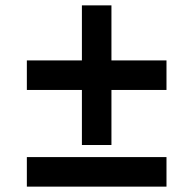

<svg xmlns="http://www.w3.org/2000/svg" viewBox="-20 -580 720 715"><path d="M600 5V115H80V5ZM285 -355V-560H395V-355H600V-245H395V-40H285V-245H80V-355Z"/></svg>

Font: Madhuban SemiBold
Style: Regular
Weight: 600
Designer: jaikishan Patel
Foundry: MagicType
Version: Version 1.000